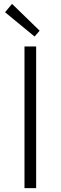

<svg xmlns="http://www.w3.org/2000/svg" viewBox="-20 -968 312 988"><path d="M106 0H166V-729H106ZM158 -780 184 -810 42 -948 6 -905Z"/></svg>

Font: Noto Sans JP Light
Style: Regular
Weight: 300
Designer: Ryoko NISHIZUKA (kana & ideographs); Paul D. Hunt (Latin, Greek & Cyrillic); Wenlong ZHANG (bopomofo); Sandoll Communica
Foundry: Adobe Systems Incorporated
Version: Version 1.004;PS 1.004;hotconv 1.0.82;makeotf.lib2.5.63406